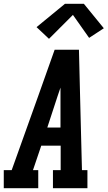

<svg xmlns="http://www.w3.org/2000/svg" viewBox="-39 -999 571 1019"><path d="M-19 0V-96H23L164 -490L251 -735H380L386 -490L396 -96H425V0H242V-96H283V-226H180L136 -96H164V0ZM212 -322H282V-490Q282 -501 282 -512Q282 -523 282 -534Q278 -523 274.5 -512Q271 -501 267 -490ZM221 -793 155 -855 306 -979H406L512 -849L434 -798L348 -920Z"/></svg>

Font: Iosevka Gothic
Style: Bold Italic
Weight: 700
Italic angle: -9°
Monospace: yes
Designer: Belleve Invis
Foundry: Belleve Invis
Version: Version 15.5.1; ttfautohint (v1.8.4)